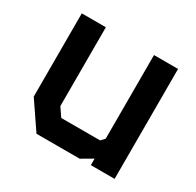

<svg xmlns="http://www.w3.org/2000/svg" viewBox="-124 -689 848 829"><g transform="rotate(30 300.0 -274.0)"><path d="M420 -548V-131L402.5 -112.5H209L180 -155V-548H60V-133L150.5 0H366L421.5 -32.5V0H540V-548Z"/></g></svg>

Font: Kode
Style: Regular
Weight: 400
Monospace: yes
Designer: Isa Ozler
Foundry: Kadena LLC
Version: Version 1.000;gftools[0.9.28]